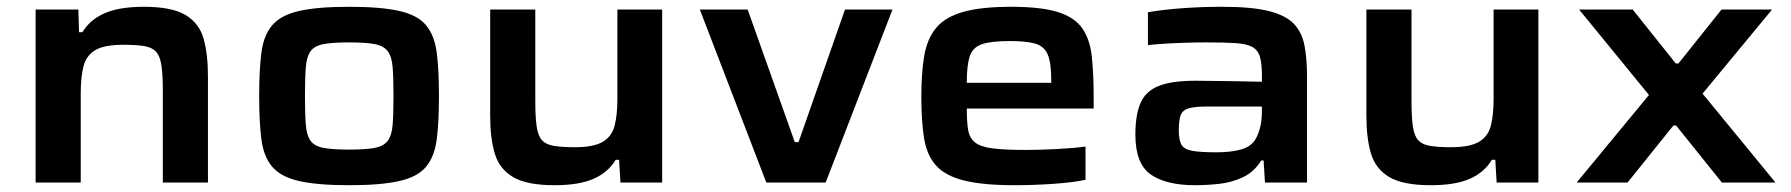

<svg xmlns="http://www.w3.org/2000/svg" viewBox="-20 -538 5279 566"><path d="M85 0V-510H211L213 -443H223Q245 -480 288.5 -499Q332 -518 404 -518Q486 -518 526.5 -494Q567 -470 580 -424.5Q593 -379 593 -313V0H460V-270Q460 -317 456 -344.5Q452 -372 440.5 -385Q429 -398 406 -402Q383 -406 344 -406Q287 -406 260.5 -390Q234 -374 226 -342Q218 -310 218 -263V0Z M1009 8Q915 8 861 -4.5Q807 -17 782 -47Q757 -77 750.5 -127.5Q744 -178 744 -255Q744 -332 750.5 -382.5Q757 -433 782 -463Q807 -493 861 -505.5Q915 -518 1009 -518Q1104 -518 1158 -505.5Q1212 -493 1236.5 -463Q1261 -433 1267.5 -382.5Q1274 -332 1274 -255Q1274 -178 1267.5 -127.5Q1261 -77 1236.5 -47Q1212 -17 1158 -4.5Q1104 8 1009 8ZM1009 -97Q1058 -97 1084.5 -102Q1111 -107 1123 -123Q1135 -139 1137.5 -170.5Q1140 -202 1140 -255Q1140 -308 1137.5 -339.5Q1135 -371 1123 -387Q1111 -403 1084.5 -408Q1058 -413 1009 -413Q961 -413 934 -408Q907 -403 895.5 -387Q884 -371 881.5 -339.5Q879 -308 879 -255Q879 -202 881.5 -170.5Q884 -139 895.5 -123Q907 -107 934 -102Q961 -97 1009 -97Z M1615 8Q1533 8 1492.5 -16Q1452 -40 1438.5 -85.5Q1425 -131 1425 -197V-510H1558V-240Q1558 -193 1562 -165.5Q1566 -138 1577.5 -125Q1589 -112 1612.5 -108Q1636 -104 1674 -104Q1730 -104 1757 -120Q1784 -136 1792 -168Q1800 -200 1800 -247V-510H1932V0H1809L1805 -67H1795Q1773 -30 1730 -11Q1687 8 1615 8Z M2239 0 2043 -510H2184L2323 -119H2334L2471 -510H2611L2414 0Z M2971 8Q2877 8 2821.5 -6Q2766 -20 2739 -50.5Q2712 -81 2704 -131Q2696 -181 2696 -254Q2696 -323 2704.5 -373Q2713 -423 2739 -455Q2765 -487 2818 -502.5Q2871 -518 2961 -518Q3049 -518 3098.5 -502.5Q3148 -487 3170.5 -454.5Q3193 -422 3198.5 -372Q3204 -322 3204 -253V-218H2830Q2830 -179 2834 -155Q2838 -131 2854.5 -118Q2871 -105 2906.5 -100.5Q2942 -96 3005 -96Q3043 -96 3093 -98.5Q3143 -101 3180 -106V-8Q3143 0 3084.5 4Q3026 8 2971 8ZM2830 -294H3079V-302Q3079 -353 3068.5 -377.5Q3058 -402 3031.5 -409.5Q3005 -417 2958 -417Q2901 -417 2874 -407.5Q2847 -398 2838.5 -371.5Q2830 -345 2830 -294Z M3503 8Q3418 8 3372.5 -23.5Q3327 -55 3327 -141Q3327 -199 3342 -234Q3357 -269 3395.5 -284.5Q3434 -300 3504 -300Q3518 -300 3552 -299.5Q3586 -299 3626.5 -298.5Q3667 -298 3700 -297V-316Q3700 -351 3694 -371Q3688 -391 3671 -400Q3654 -409 3621.5 -411Q3589 -413 3536 -413Q3509 -413 3475 -412Q3441 -411 3410.5 -409Q3380 -407 3364 -405V-502Q3412 -510 3468 -514Q3524 -518 3584 -518Q3670 -518 3720 -505.5Q3770 -493 3794 -468Q3818 -443 3825.5 -404Q3833 -365 3833 -312V0H3709L3705 -65H3698Q3677 -31 3644 -15.5Q3611 0 3574 4Q3537 8 3503 8ZM3566 -89Q3609 -89 3639 -97.5Q3669 -106 3682 -129Q3700 -162 3700 -210V-224H3540Q3504 -224 3485.5 -219Q3467 -214 3461 -199.5Q3455 -185 3455 -154Q3455 -126 3462.5 -112Q3470 -98 3494 -93.5Q3518 -89 3566 -89Z M4198 8Q4116 8 4075.5 -16Q4035 -40 4021.5 -85.5Q4008 -131 4008 -197V-510H4141V-240Q4141 -193 4145 -165.5Q4149 -138 4160.5 -125Q4172 -112 4195.5 -108Q4219 -104 4257 -104Q4313 -104 4340 -120Q4367 -136 4375 -168Q4383 -200 4383 -247V-510H4515V0H4392L4388 -67H4378Q4356 -30 4313 -11Q4270 8 4198 8Z M4628 0 4841 -258 4635 -510H4793L4920 -351H4928L5055 -510H5204L4999 -262L5214 0H5056L4921 -168H4913L4778 0Z"/></svg>

Font: Saira Expanded SemiBold
Style: Regular
Weight: 600
Width: 7
Designer: Hector Gatti with collaboration of the Omnibus-Type team
Foundry: Omnibus-Type
Version: Version 1.100; ttfautohint (v1.8.3)